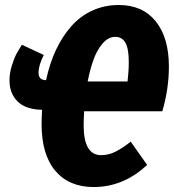

<svg xmlns="http://www.w3.org/2000/svg" viewBox="-20 -733 698 771"><path d="M631.8 -286.1H317.9Q315.9 -248 315.9 -230Q315.9 -109.9 386.2 -109.9Q416.5 -109.9 444.6 -124.3Q472.7 -138.7 504.9 -164.1L570.8 -70.8Q476.1 18.1 356 18.1Q257.3 18.1 202.1 -47.1Q147 -112.3 147 -234.9Q147 -253.9 148.9 -292Q82.5 -293.5 50.3 -325.9Q18.1 -358.4 18.1 -410.2Q18.1 -439.5 27.8 -470.2Q37.6 -501 45.4 -515.4Q53.2 -529.8 67.9 -553.2L155.8 -512.2Q134.8 -471.2 134.8 -440.9Q134.8 -411.1 165 -411.1Q179.2 -478 204.6 -532.2Q230 -586.4 265.9 -627.2Q301.8 -668 350.6 -690.4Q399.4 -712.9 457 -712.9Q552.7 -712.9 605.5 -647.2Q658.2 -581.5 658.2 -465.8Q658.2 -376.5 631.8 -286.1ZM332 -405.8H492.2Q497.1 -447.3 497.1 -483.9Q497.1 -537.6 483.6 -561.3Q470.2 -585 442.9 -585Q415.5 -585 393.1 -559.6Q370.6 -534.2 356.4 -495.8Q342.3 -457.5 332 -405.8Z"/></svg>

Font: Fira Sans Compressed ExtraBold
Style: Italic
Weight: 800
Width: 3
Italic angle: -8°
Designer: Carrois Corporate & Edenspiekermann AG
Foundry: Carrois Corporate GbR & Edenspiekermann AG
Version: Version 4.203;PS 004.203;hotconv 1.0.88;makeotf.lib2.5.64775